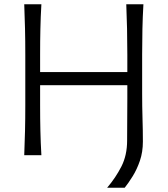

<svg xmlns="http://www.w3.org/2000/svg" viewBox="-20 -733 792 907"><path d="M94.5 0Q97 -60 98.2 -115.2Q99.5 -170.5 99.5 -236.5V-475Q99.5 -541 98.2 -597Q97 -653 94.5 -713H175.5Q172 -653 170.8 -597Q169.5 -541 169.5 -475V-392.5H581.5V-475Q581.5 -541 580.2 -597Q579 -653 576.5 -713H657.5Q654 -653 652.8 -597Q651.5 -541 651.5 -475V-291Q651.5 -230 653.2 -173.5Q655 -117 655 -64.5Q655 -15 641 26Q627 67 607 99.2Q587 131.5 569 154H486Q526.5 106.5 553.5 53.5Q580.5 0.5 580.5 -69L581.5 -265.5V-330.5H169.5V-236.5Q169.5 -170.5 170.8 -115.2Q172 -60 175.5 0Z"/></svg>

Font: Commissioner Flair Light
Style: Regular
Weight: 300
Designer: Kostas Bartsokas
Foundry: Kostas Bartsokas
Version: Version 1.000; ttfautohint (v1.8.3)